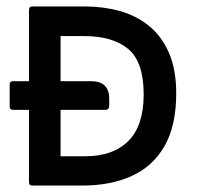

<svg xmlns="http://www.w3.org/2000/svg" viewBox="-20 -576 611 596"><path d="M70 -235H21Q10 -235 10 -246V-314Q10 -324 21 -324H70V-544Q70 -556 80 -556H243Q300 -556 351 -542Q402 -528 441.5 -496.5Q481 -465 504 -413Q527 -361 527 -286Q527 -186 491 -123Q455 -60 389.5 -30Q324 0 235 0H80Q70 0 70 -11ZM168 -91H246Q331 -91 378.5 -138.5Q426 -186 426 -283Q426 -384 378 -424Q330 -464 241 -464H168V-324H263Q319 -324 319 -269V-249Q319 -235 307 -235H168Z"/></svg>

Font: Zain
Style: Bold
Weight: 700
Designer: Zain,Boutros
Foundry: Mobile Telecommunications Company (Zain), 2024
Version: Version 1.50; ttfautohint (v1.8.4)